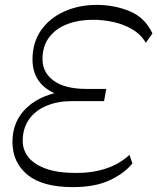

<svg xmlns="http://www.w3.org/2000/svg" viewBox="-20 -758 644 786"><path d="M278 8Q154 8 92.5 -42.5Q31 -93 31 -177Q31 -264 92 -319.5Q153 -375 261 -387L255 -357Q178 -379 145.5 -418Q113 -457 113 -514Q113 -584 148 -634Q183 -684 243 -711Q303 -738 376 -738Q448 -738 511 -712Q574 -686 604 -621L577 -583Q556 -618 520.5 -638.5Q485 -659 443.5 -668Q402 -677 360 -677Q302 -677 255 -659Q208 -641 181 -605Q154 -569 154 -516Q154 -461 200 -427.5Q246 -394 334 -394H415L406 -344H273Q216 -344 170.5 -325Q125 -306 99 -269.5Q73 -233 73 -181Q73 -145 95.5 -115.5Q118 -86 166.5 -68Q215 -50 292 -50Q344 -50 385.5 -60Q427 -70 458 -87Q489 -104 510 -124L522 -89Q490 -49 430 -20.5Q370 8 278 8Z"/></svg>

Font: Savate ExtraLight
Style: Italic
Weight: 200
Italic angle: -11°
Designer: Max Esnée
Foundry: Plomb Type
Version: Version 2.000